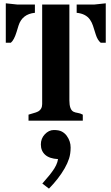

<svg xmlns="http://www.w3.org/2000/svg" viewBox="-20 -721 666 1147"><path d="M14.6 -701.2Q77.6 -693.8 84.5 -693.8H188.5V-644.5Q112.8 -637.2 90.8 -568.4Q85 -548.8 79.1 -530.3Q64 -481.4 44.9 -465.8H14.6ZM394.5 -121.1Q394.5 -66.4 418.9 -53.7Q430.2 -48.3 444.6 -46.4Q459 -44.4 474.6 -36.1V0H150.4V-36.1Q166 -41.5 180.7 -45.2Q195.3 -48.8 207 -54.7Q231.9 -68.4 231.9 -99.1V-693.8H394.5ZM542 -693.8Q548.8 -693.8 611.8 -701.2V-465.8H581.5Q562.5 -481.4 552 -515.1Q541.5 -548.8 535.2 -568.1Q528.8 -587.4 517.6 -603.5Q492.7 -639.2 438 -644.5V-693.8ZM232.9 375.5Q246.1 359.4 261.5 342Q276.9 324.7 290 306.6Q321.8 264.6 326.7 229.5Q274.9 226.6 249.5 203.4Q224.1 180.2 224.1 141.6Q224.1 106.9 247.1 82Q271.5 55.7 301.8 55.7Q332 55.7 349.4 64.9Q366.7 74.2 378.4 89.8Q401.9 122.1 401.9 159.7Q401.9 197.3 392.6 226.1Q383.3 254.9 366.2 284.7Q330.6 346.7 272.5 405.8Z"/></svg>

Font: Stardos Stencil
Style: Bold
Weight: 700
Designer: vernon adams
Foundry: vernon adams
Version: Version 1.000